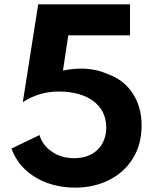

<svg xmlns="http://www.w3.org/2000/svg" viewBox="-20 -845 725 880"><path d="M324 15C381.5 15 433 3.5 479 -19.5C525 -42 561.5 -75 588.5 -118C615.5 -160.5 629 -211.5 629 -271C629 -386.5 568 -473.5 473.5 -505.5C435.5 -522.5 395 -530.5 351 -530.5C324.5 -530.5 297 -527.5 268.5 -521.5L293 -683H576V-825H155L84.5 -376.5C132.5 -408.5 188 -425.5 249.5 -425.5C382 -425.5 467 -363.5 467 -261C467 -177.5 411 -120 320.5 -120C281.5 -120 247.5 -129.5 219 -149C190 -168.5 170.5 -194 161 -226L32.5 -164C47 -125.5 68.5 -92.5 97.5 -66C155.5 -12.5 236 15 324 15Z"/></svg>

Font: Spartan
Style: Bold
Weight: 700
Designer: Matt Bailey, Mirko Velimirovic
Foundry: Matt Bailey
Version: Version 1.003